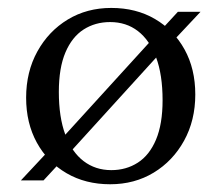

<svg xmlns="http://www.w3.org/2000/svg" viewBox="-20 -466 571 496"><path d="M34 0 113 -84.5 130 -97.5 375 -366.5 392 -384 439.5 -435.5H498L421.5 -354L404 -340L158 -69.5L141.5 -53L92.5 0ZM267.5 -26.5Q306 -26.5 336 -45.8Q366 -65 383 -105.2Q400 -145.5 400 -207Q400 -273 383.2 -317.8Q366.5 -362.5 336.2 -385.8Q306 -409 264.5 -409Q226 -409 196 -389.8Q166 -370.5 149 -330.5Q132 -290.5 132 -228.5Q132 -163 148.8 -118Q165.5 -73 196 -49.8Q226.5 -26.5 267.5 -26.5ZM264.5 10Q201 10 152 -18.5Q103 -47 75.2 -97.5Q47.5 -148 47.5 -213.5Q47.5 -280.5 76.5 -333Q105.5 -385.5 155 -415.5Q204.5 -445.5 267.5 -445.5Q331.5 -445.5 380.2 -417Q429 -388.5 456.8 -338.2Q484.5 -288 484.5 -222Q484.5 -155 455.5 -102.5Q426.5 -50 377 -20Q327.5 10 264.5 10Z"/></svg>

Font: Newsreader 24pt
Style: Regular
Weight: 400
Designer: Hugues Gentile
Foundry: Production Type
Version: Version 1.003